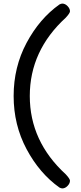

<svg xmlns="http://www.w3.org/2000/svg" viewBox="-20 -790 449 1070"><path d="M327 260Q321 260 311 255Q200 176 128 41Q56 -94 56 -255Q56 -416 128 -551Q200 -686 311 -765Q321 -770 327 -770Q343 -770 356.5 -756Q370 -742 370 -727Q370 -717 347 -692Q146 -508 146 -255Q146 -2 347 182Q370 207 370 217Q370 232 356.5 246Q343 260 327 260Z"/></svg>

Font: Solway
Style: Regular
Weight: 400
Designer: Mariya V. Pigoulevskaya
Foundry: The Northern Block Ltd.
Version: Version 1.000;hotconv 1.0.109;makeotfexe 2.5.65596